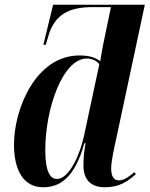

<svg xmlns="http://www.w3.org/2000/svg" viewBox="-20 -780 631 810"><path d="M162 10C229 10 294 -25 336 -176H341C336 -145 332 -121 332 -82C332 -20 365 10 422 10C482 10 515 -12 553 -45L547 -54C530 -39 505 -19 483 -19C460 -19 449 -35 449 -70C449 -100 463 -163 471 -198L591 -760H204L163 -591H173L182 -621C208 -720 272 -750 371 -750H448L414 -586C411 -569 406 -542 403 -522C380 -538 357 -546 315 -546C132 -546 39 -322 39 -170C39 -67 76 10 162 10ZM220 -25C193 -25 171 -54 171 -146C171 -323 245 -533 346 -533C368 -533 387 -524 399 -509L334 -205C318 -131 273 -25 220 -25Z"/></svg>

Font: Noto Serif Display Condensed
Style: Bold Italic
Weight: 700
Width: 3
Italic angle: -12°
Designer: Monotype Design Team
Foundry: Monotype Imaging Inc.
Version: Version 2.009